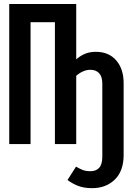

<svg xmlns="http://www.w3.org/2000/svg" viewBox="-20 -728 655 970"><path d="M257.4 0V-615.9H134.4V0H26.7V-707.7H365.1V-428.2Q384.6 -445.6 408.7 -455.9Q432.8 -466.2 464.1 -466.2Q529.7 -466.2 567.2 -422.8Q604.6 -379.5 604.6 -308.2V54.9Q604.6 136.4 559.7 179.5Q514.9 222.6 445.6 222.6Q402.6 222.6 372.6 210.3Q342.6 197.9 321 181.5L364.1 113.8Q380.5 123.6 396.7 130.3Q412.8 136.9 436.9 136.9Q465.6 136.9 481.3 119.5Q496.9 102.1 496.9 63.1V-305.1Q496.9 -340.5 481 -357.9Q465.1 -375.4 436.9 -375.4Q400 -375.4 365.1 -345.1V0Z"/></svg>

Font: Fira Code Medium
Style: Regular
Weight: 500
Designer: Carrois Corporate, Edenspiekermann AG, Nikita Prokopov
Foundry: Carrois Corporate, Edenspiekermann AG, Nikita Prokopov
Version: Version 6.002